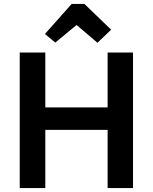

<svg xmlns="http://www.w3.org/2000/svg" viewBox="-20 -963 782 983"><path d="M263 -745 210 -789 347 -943H412L549 -811L479 -744L372 -835ZM81 0V-694H212V-413H531V-694H661V0H531V-298H212V0Z"/></svg>

Font: Cantarell
Style: Bold
Weight: 700
Designer: Dave Crossland, Nikolaus Waxweiler, Florian Fecher, Jacques Le Bailly, Eben Sorkin, Alexei Vanyashin, Alexios Zavras, Em
Version: Version 0.303